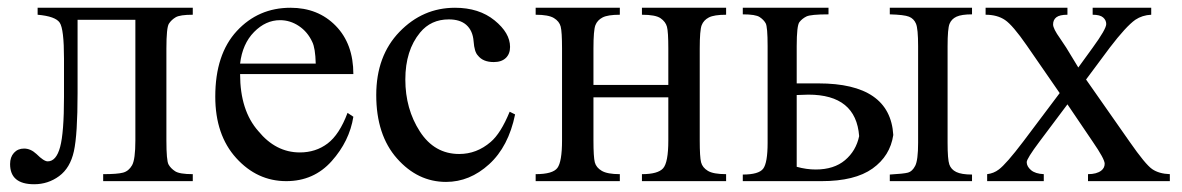

<svg xmlns="http://www.w3.org/2000/svg" viewBox="-20 -467 3048 495"><path d="M77 -447H477V-429Q444 -429 433 -422.5Q422 -416 415.5 -406Q409 -396 409 -342V-105Q409 -53 414.5 -43Q420 -33 431.5 -25.5Q443 -18 477 -18V0H246V-18Q283 -18 297.5 -22Q312 -26 320.5 -41Q329 -56 329 -105V-416H180V-227Q180 -120 170.5 -77Q161 -34 132.5 -13Q104 8 68 8Q6 8 6 -44Q6 -62 16 -73Q26 -84 42 -84Q59 -84 74 -70Q93 -51 103 -51Q125 -51 135 -88Q145 -125 145 -217V-316Q145 -392 134 -408.5Q123 -425 77 -429Z M599 -276Q599 -182 646 -129Q691 -74 753 -74Q794 -74 824.5 -97Q855 -120 876 -176L891 -166Q881 -103 835 -51.5Q789 0 718 0Q643 0 589 -59.5Q535 -119 535 -218Q535 -327 590.5 -387Q646 -447 729 -447Q800 -447 845.5 -400.5Q891 -354 891 -276ZM599 -303H794Q793 -343 785 -359Q773 -385 750.5 -400Q728 -415 702 -415Q665 -415 635 -384.5Q605 -354 599 -303Z M1308 -172Q1291 -89 1241 -43.5Q1191 2 1130 2Q1057 2 1003.5 -58.5Q950 -119 950 -222Q950 -323 1010 -385Q1070 -447 1153 -447Q1215 -447 1255 -414.5Q1295 -382 1295 -346Q1295 -328 1284 -317.5Q1273 -307 1253 -307Q1225 -307 1212 -324Q1203 -333 1201 -360.5Q1199 -388 1182 -403Q1166 -417 1137 -417Q1091 -417 1063 -383Q1025 -337 1025 -262Q1025 -186 1062.5 -128Q1100 -70 1164 -70Q1209 -70 1245 -101Q1271 -123 1294 -179Z M1510 -248H1703V-342Q1703 -385 1699.5 -398Q1696 -411 1683 -420Q1670 -429 1635 -429V-447H1852V-429Q1821 -429 1807.5 -422Q1794 -415 1789 -402Q1784 -389 1784 -342V-105Q1784 -62 1787.5 -48.5Q1791 -35 1805 -26.5Q1819 -18 1852 -18V0H1635V-18Q1676 -18 1689.5 -33Q1703 -48 1703 -105V-216H1510V-105Q1510 -62 1513.5 -48.5Q1517 -35 1531.5 -26.5Q1546 -18 1578 -18V0H1361V-18Q1405 -18 1417 -34Q1429 -50 1429 -105V-342Q1429 -385 1425.5 -398.5Q1422 -412 1408 -420.5Q1394 -429 1361 -429V-447H1578V-429Q1547 -429 1533.5 -422Q1520 -415 1515 -402Q1510 -389 1510 -342Z M2274 -430V-447H2486V-430Q2459 -430 2446 -424Q2433 -418 2428 -405.5Q2423 -393 2423 -348V-99Q2423 -56 2427.5 -43Q2432 -30 2445.5 -23.5Q2459 -17 2486 -17V0H2274V-17Q2310 -19 2321 -22Q2332 -25 2339.5 -39.5Q2347 -54 2347 -99V-348Q2347 -393 2341.5 -406Q2336 -419 2323.5 -424Q2311 -429 2274 -430ZM2034 -252H2087Q2088 -252 2090 -252Q2275 -252 2283 -119Q2275 -65 2229.5 -32.5Q2184 0 2098 0H1895V-17Q1936 -17 1947.5 -32Q1959 -47 1959 -99V-348Q1959 -398 1954 -407Q1949 -416 1938.5 -423Q1928 -430 1895 -430V-447H2116V-430Q2070 -430 2059 -424.5Q2048 -419 2041 -410Q2034 -401 2034 -348ZM2034 -37Q2059 -30 2083 -30Q2130 -30 2158.5 -54Q2187 -78 2195 -116Q2187 -223 2064 -223Q2053 -223 2034 -222Z M2521 -447H2732V-429Q2712 -429 2703.5 -422.5Q2695 -416 2695 -404Q2695 -393 2713 -368Q2718 -360 2729 -344L2760 -293L2797 -344Q2832 -392 2832 -405Q2832 -415 2824 -422Q2816 -429 2797 -429V-447H2948V-429Q2925 -428 2907 -416Q2883 -399 2841 -344L2780 -262L2892 -102Q2933 -43 2950.5 -31Q2968 -19 2996 -18V0H2785V-18Q2807 -18 2819 -27Q2828 -34 2828 -45Q2828 -57 2797 -102L2732 -198L2660 -102Q2627 -58 2627 -49Q2627 -38 2638 -28.5Q2649 -19 2671 -18V0H2525V-18Q2542 -20 2555 -30Q2574 -44 2618 -102L2712 -227L2627 -350Q2591 -402 2571 -415.5Q2551 -429 2521 -429Z"/></svg>

Font: New Athena Unicode
Style: Regular
Weight: 400
Designer: J. Rusten 1997; rev. by R. Hancock 2001, 2002, rev. by D. Mastronarde 2002-2021
Foundry: GreekKeys New Athena Unicode
Version: Version 5.008